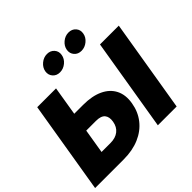

<svg xmlns="http://www.w3.org/2000/svg" viewBox="-223 -1190 1424 1424"><g transform="rotate(-45 489.0 -478.0)"><path d="M281.7 -499H375Q469.2 -499 532.7 -469Q596.2 -439 624.3 -383.5Q652.3 -328.1 639.6 -252Q627 -174.8 582.3 -118.2Q537.6 -61.5 466.1 -30.8Q394.5 0 300.3 0H1.5L122.1 -727.5H319.3ZM256.3 -347.7 224.6 -155.3H318.4Q370.6 -155.3 403.3 -180.9Q436 -206.5 443.8 -253.9Q451.2 -298.8 430.9 -323.2Q410.6 -347.7 357.9 -347.7ZM977.5 -727.5 856.9 0H659.7L780.3 -727.5ZM424.8 -790.5Q389.2 -790.5 368.2 -814.7Q347.2 -838.9 352.5 -873Q358.4 -907.2 387.5 -931.4Q416.5 -955.6 452.1 -955.6Q487.8 -955.6 509 -931.4Q530.3 -907.2 524.4 -873Q519 -838.9 489.7 -814.7Q460.4 -790.5 424.8 -790.5ZM650.4 -790.5Q614.7 -790.5 593.8 -814.7Q572.8 -838.9 578.1 -873Q584 -907.2 613 -931.4Q642.1 -955.6 677.7 -955.6Q713.4 -955.6 734.6 -931.4Q755.9 -907.2 750 -873Q744.6 -838.9 715.3 -814.7Q686 -790.5 650.4 -790.5Z"/></g></svg>

Font: Inter Black
Style: Italic
Weight: 900
Italic angle: -9.39999°
Designer: Rasmus Andersson
Foundry: rsms
Version: Version 4.000;git-a52131595